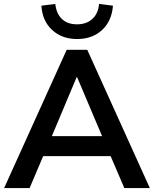

<svg xmlns="http://www.w3.org/2000/svg" viewBox="-20 -959 784 979"><path d="M1 0 320 -705H425L744 0H614L529 -198L583 -163H161L215 -198L131 0ZM371 -566 231 -233 205 -265H539L514 -233L373 -566ZM373 -760Q296 -760 246 -806Q196 -852 191 -930L262 -939Q267 -890 295.5 -862.5Q324 -835 373 -835Q421 -835 451 -862.5Q481 -890 485 -939L556 -930Q550 -852 500.5 -806Q451 -760 373 -760Z"/></svg>

Font: Nunito Sans 12pt ExtraLight 12pt
Style: Bold
Weight: 700
Version: Version 3.101;gftools[0.9.27]